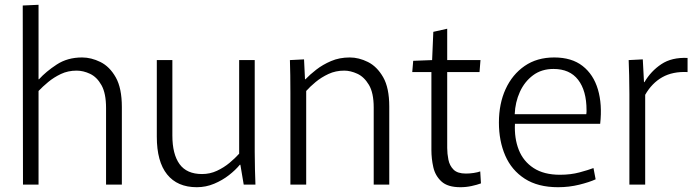

<svg xmlns="http://www.w3.org/2000/svg" viewBox="-20 -771 2914 802"><path d="M75 -748 141 -751V-440H143Q172 -472 217 -501.5Q262 -531 323 -531Q361 -531 399.5 -512Q438 -493 463.5 -448Q489 -403 489 -324V0H423V-320Q423 -381 404 -415Q385 -449 356.5 -462.5Q328 -476 300 -476Q264 -476 234.5 -462Q205 -448 181.5 -428.5Q158 -409 141 -391V0H76Z M802 11Q721 11 678 -42.5Q635 -96 635 -200V-520H700V-205Q700 -127 730 -85.5Q760 -44 824 -44Q857 -44 886 -57.5Q915 -71 938.5 -90.5Q962 -110 979 -129V-520H1044V-136Q1044 -96 1045 -63.5Q1046 -31 1047 0H998L984 -83H982Q964 -61 936.5 -39.5Q909 -18 874.5 -3.5Q840 11 802 11Z M1193 -384Q1193 -424 1192.5 -456.5Q1192 -489 1191 -520L1250 -523L1254 -440H1256Q1274 -459 1301 -480Q1328 -501 1363 -516Q1398 -531 1441 -531Q1479 -531 1517 -512Q1555 -493 1580.5 -448.5Q1606 -404 1606 -326V0H1541V-322Q1541 -383 1521 -416.5Q1501 -450 1472.5 -463Q1444 -476 1418 -476Q1382 -476 1352 -462Q1322 -448 1298.5 -428.5Q1275 -409 1259 -391V0H1193Z M1903 11Q1850 11 1824 -13Q1798 -37 1790 -72.5Q1782 -108 1782 -144V-470H1702L1706 -517L1785 -520L1790 -638L1848 -651V-520H1987L1983 -470H1848V-153Q1848 -129 1853 -104Q1858 -79 1874.5 -62.5Q1891 -46 1926 -46Q1942 -46 1958.5 -48.5Q1975 -51 1986 -55L1989 -5Q1973 1 1950 6Q1927 11 1903 11Z M2311 11Q2227 11 2172 -24.5Q2117 -60 2090.5 -121Q2064 -182 2064 -259Q2064 -338 2092 -399Q2120 -460 2171.5 -495.5Q2223 -531 2295 -531Q2368 -531 2413.5 -495.5Q2459 -460 2477.5 -397.5Q2496 -335 2487 -254H2131Q2128 -193 2147 -145Q2166 -97 2209 -69Q2252 -41 2319 -41Q2364 -41 2401 -51Q2438 -61 2459 -69L2468 -22Q2442 -10 2399.5 0.5Q2357 11 2311 11ZM2292 -483Q2242 -483 2206.5 -456.5Q2171 -430 2151.5 -387Q2132 -344 2130 -294H2429Q2430 -299 2430 -303.5Q2430 -308 2430 -311Q2430 -392 2395 -437.5Q2360 -483 2292 -483Z M2609 0V-379Q2609 -423 2608 -456Q2607 -489 2606 -520L2665 -523L2670 -428H2672Q2699 -474 2742.5 -503Q2786 -532 2852 -529V-470Q2790 -473 2746.5 -448.5Q2703 -424 2675 -375V0Z"/></svg>

Font: Murecho Light
Style: Regular
Weight: 300
Designer: Neil Summerour
Foundry: Positype
Version: Version 1.010; ttfautohint (v1.8.3)